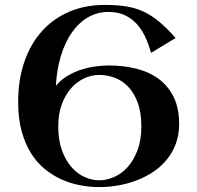

<svg xmlns="http://www.w3.org/2000/svg" viewBox="-20 -740 793 774"><path d="M702.1 -240.2Q702.1 -196.3 688.7 -160.4Q675.3 -124.5 652.1 -96.2Q628.9 -67.9 597.7 -47.1Q566.4 -26.4 530.5 -12.7Q494.6 1 456.1 7.6Q417.5 14.2 379.9 14.2Q341.8 14.2 303 6.8Q264.2 -0.5 227.8 -16.8Q191.4 -33.2 159.7 -59.3Q127.9 -85.4 104.2 -123.5Q80.6 -161.6 66.9 -212.4Q53.2 -263.2 53.2 -328.1Q53.2 -418.9 78.4 -491.5Q103.5 -564 149.4 -614.7Q195.3 -665.5 259.5 -692.9Q323.7 -720.2 401.9 -720.2Q451.7 -720.2 489.5 -714.1Q527.3 -708 559.8 -692.6Q592.3 -677.2 622.8 -651.6Q653.3 -626 688 -586.9L588.9 -526.9Q579.1 -562.5 564.7 -592.8Q550.3 -623 529.8 -645Q509.3 -667 481.7 -679.4Q454.1 -691.9 418 -691.9Q372.1 -691.9 334.7 -670.2Q297.4 -648.4 269.8 -609.1Q242.2 -569.8 225.6 -515.1Q209 -460.4 205.1 -394Q226.1 -418.9 253.2 -434.8Q280.3 -450.7 309.1 -459.7Q337.9 -468.8 366.5 -472.4Q395 -476.1 418.9 -476.1Q478 -476.1 529.5 -463.1Q581.1 -450.2 619.4 -422.1Q657.7 -394 679.9 -349.1Q702.1 -304.2 702.1 -240.2ZM549.8 -230Q549.8 -286.6 535.2 -326.2Q520.5 -365.7 496.6 -390.6Q472.7 -415.5 442.1 -426.8Q411.6 -438 379.9 -438Q349.1 -438 319.6 -424.3Q290 -410.6 266.6 -384.3Q243.2 -357.9 229 -319.1Q214.8 -280.3 214.8 -230Q214.8 -175.3 229.5 -134.5Q244.1 -93.8 267.6 -66.9Q291 -40 320.6 -26.6Q350.1 -13.2 379.9 -13.2Q409.7 -13.2 440.2 -26.6Q470.7 -40 494.9 -66.9Q519 -93.8 534.4 -134.5Q549.8 -175.3 549.8 -230Z"/></svg>

Font: Uncial Antiqua
Style: Regular
Weight: 400
Version: Version 1.000